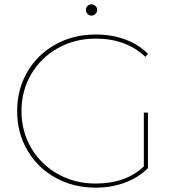

<svg xmlns="http://www.w3.org/2000/svg" viewBox="-20 -862 814 885"><path d="M421 3Q318 3 235.5 -43Q153 -89 106 -169.5Q59 -250 59 -350Q59 -450 106 -530.5Q153 -611 235.5 -657Q318 -703 421 -703Q494 -703 556 -680.5Q618 -658 662 -614L650 -600Q562 -684 421 -684Q325 -684 246.5 -640Q168 -596 123.5 -519.5Q79 -443 79 -350Q79 -257 123.5 -180.5Q168 -104 246.5 -60Q325 -16 421 -16Q490 -16 548 -36.5Q606 -57 650 -102L662 -87Q618 -43 555.5 -20Q493 3 421 3ZM643 -343H662V-87H643ZM402 -790Q391 -790 383.5 -798Q376 -806 376 -816Q376 -827 383.5 -834.5Q391 -842 402 -842Q412 -842 420 -834.5Q428 -827 428 -816Q428 -806 420 -798Q412 -790 402 -790Z"/></svg>

Font: Montserrat
Style: Regular
Weight: 400
Designer: Julieta Ulanovsky
Foundry: Julieta Ulanovsky
Version: Version 8.000